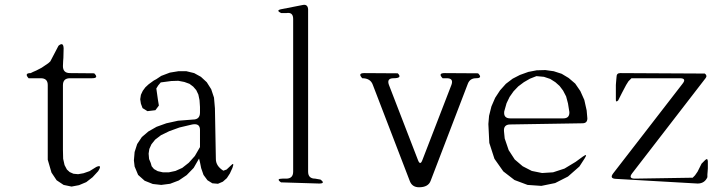

<svg xmlns="http://www.w3.org/2000/svg" viewBox="-20 -792 3040 803"><path d="M382.8 -93.8Q409.2 -105.5 390.6 -76.2L367.2 -50.8L340.8 -30.3L310.5 -17.6L279.3 -11.7L246.1 -18.6L216.8 -38.1L195.3 -70.3L179.7 -124V-436.5Q179.7 -464.8 150.4 -464.8H99.6Q80.1 -486.3 108.4 -486.3L118.2 -491.2L131.8 -497.1L154.3 -508.8L181.6 -527.3L190.4 -535.2L224.6 -600.6Q245.1 -618.2 246.1 -589.8L245.1 -549.8L244.1 -537.1L243.2 -515.6Q243.2 -486.3 272.5 -486.3L374 -485.4Q394.5 -464.8 365.2 -464.8H272.5Q243.2 -464.8 243.2 -435.5V-166L244.1 -127.9L250 -101.6L259.8 -83L271.5 -72.3L287.1 -65.4L306.6 -63.5L329.1 -67.4L354.5 -76.2Z M809.6 -396.5 800.8 -415 788.1 -429.7 772.5 -441.4 751 -449.2 725.6 -454.1 696.3 -453.1 652.3 -447.3 641.6 -434.6 633.8 -421.9 640.6 -374 644.5 -350.6 629.9 -331.1 596.7 -327.1 576.2 -339.8 569.3 -358.4 566.4 -377 569.3 -395.5 577.1 -412.1 587.9 -426.8 601.6 -439.5 623 -455.1 633.8 -460.9 654.3 -474.6 690.4 -488.3 725.6 -494.1H759.8L792 -486.3L820.3 -470.7L844.7 -448.2L863.3 -418.9L875 -383.8L878.9 -338.9L882.8 -127Q882.8 -97.7 914.1 -78.1L927.7 -83L944.3 -98.6Q961.9 -117.2 952.1 -89.8L941.4 -66.4L928.7 -46.9L912.1 -32.2L891.6 -23.4L868.2 -25.4L847.7 -38.1L831.1 -60.5L821.3 -88.9L816.4 -113.3L812.5 -128.9L790 -89.8L760.7 -59.6L727.5 -37.1L691.4 -23.4L654.3 -18.6L619.1 -22.5L585 -36.1L557.6 -60.5L543 -95.7L540 -121.1L543 -156.2L553.7 -189.5L573.2 -218.8L600.6 -242.2L634.8 -261.7L675.8 -276.4L724.6 -287.1L787.1 -292Q816.4 -292 816.4 -321.3V-344.7L814.5 -373ZM784.2 -271.5 730.5 -258.8 687.5 -243.2 653.3 -226.6 628.9 -208 613.3 -188.5 604.5 -168.9 601.6 -149.4 603.5 -127 610.4 -110.4 614.3 -96.7 624 -85 639.6 -76.2 661.1 -71.3H686.5L713.9 -77.1L742.2 -89.8L769.5 -111.3L794.9 -139.6L816.4 -176.8V-249Q816.4 -277.3 784.2 -271.5Z M1155.3 -29.3Q1132.8 -44.9 1161.1 -44.9H1176.8Q1206.1 -44.9 1206.1 -74.2V-712.9Q1206.1 -742.2 1177.7 -737.3H1156.2Q1130.9 -749 1158.2 -753.9L1248 -771.5Q1266.6 -774.4 1268.6 -753.9V-74.2Q1268.6 -44.9 1297.9 -44.9L1320.3 -41Q1342.8 -24.4 1314.5 -24.4Z M1643.6 -485.4Q1664.1 -464.8 1626 -464.8Q1596.7 -464.8 1606.4 -437.5L1727.5 -124Q1737.3 -96.7 1747.1 -124L1868.2 -437.5Q1877.9 -464.8 1848.6 -464.8H1831.1Q1810.5 -486.3 1839.8 -486.3L1979.5 -485.4Q2000 -464.8 1970.7 -464.8Q1945.3 -464.8 1936.5 -441.4L1781.2 -36.1Q1771.5 -8.8 1732.4 -8.8Q1703.1 -8.8 1693.4 -36.1L1539.1 -437.5Q1529.3 -464.8 1495.1 -464.8Q1474.6 -486.3 1503.9 -486.3Z M2417 -136.7Q2440.4 -153.3 2424.8 -128.9L2403.3 -95.7L2355.5 -53.7L2301.8 -26.4L2244.1 -14.6L2186.5 -18.6L2131.8 -39.1L2085 -75.2L2047.9 -127.9L2026.4 -194.3L2022.5 -273.4L2025.4 -307.6L2035.2 -346.7L2050.8 -382.8L2071.3 -414.1L2095.7 -441.4L2124 -462.9L2154.3 -478.5L2189.5 -491.2L2224.6 -498L2260.7 -499L2295.9 -494.1L2329.1 -483.4L2358.4 -465.8L2385.7 -442.4L2407.2 -411.1L2423.8 -374L2433.6 -330.1L2436.5 -296.9Q2436.5 -276.4 2416 -276.4L2114.3 -271.5Q2085 -271.5 2087.9 -242.2L2090.8 -212.9L2107.4 -164.1L2132.8 -125L2166 -96.7L2204.1 -77.1L2247.1 -68.4L2293 -71.3L2340.8 -86.9L2387.7 -115.2ZM2223.6 -473.6 2196.3 -462.9 2170.9 -448.2 2147.5 -430.7 2127.9 -410.2 2111.3 -386.7 2098.6 -360.4 2088.9 -326.2Q2085 -296.9 2114.3 -296.9H2335.9Q2362.3 -296.9 2361.3 -323.2L2355.5 -359.4L2347.7 -388.7L2335 -413.1L2320.3 -432.6L2302.7 -448.2L2281.2 -461.9L2254.9 -470.7Z M2927.7 -484.4Q2939.5 -475.6 2930.7 -464.8L2624 -67.4Q2606.4 -44.9 2635.7 -44.9L2877 -48.8L2886.7 -58.6L2897.5 -74.2L2914.1 -107.4L2928.7 -122.1Q2939.5 -132.8 2940.4 -117.2V-87.9L2939.5 -74.2L2938.5 -62.5V-50.8Q2926.8 -24.4 2897.5 -24.4L2556.6 -43.9Q2527.3 -44.9 2544.9 -67.4L2835 -442.4Q2852.5 -464.8 2823.2 -464.8H2621.1L2608.4 -452.1L2598.6 -436.5L2581.1 -403.3L2565.4 -372.1Q2554.7 -361.3 2555.7 -377.9V-393.6V-422.9V-436.5L2556.6 -448.2L2557.6 -460L2558.6 -470.7Q2558.6 -486.3 2574.2 -486.3Z"/></svg>

Font: B2 Hana
Style: Regular
Weight: 500
Version: 2020-08-05; (max)